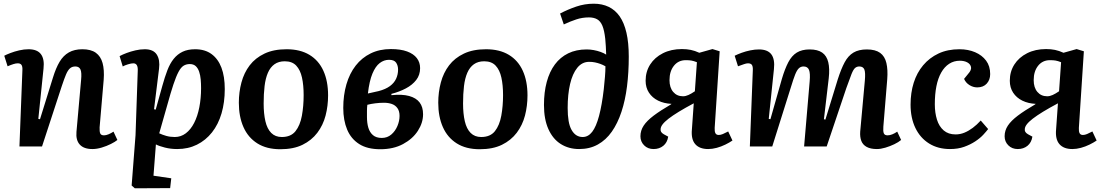

<svg xmlns="http://www.w3.org/2000/svg" viewBox="-20 -791 5952 1037"><path d="M614 -35Q602 -25 579 -13.5Q556 -2 529.5 6Q503 14 479 14Q433 14 411 -10Q389 -34 393 -79L418 -359Q422 -400 414.5 -416Q407 -432 387 -432Q369 -432 357.5 -421.5Q346 -411 336.5 -388.5Q327 -366 314 -327L207 0H85L101 -412Q102 -432 96 -440.5Q90 -449 76 -449Q66 -449 53 -445Q40 -441 21 -433L3 -490Q14 -496 36 -504.5Q58 -513 84 -519Q110 -525 134 -525Q181 -525 201 -498.5Q221 -472 215 -420L187 -149L196 -147L266 -372Q282 -424 302 -457.5Q322 -491 352 -508Q382 -525 425 -525Q471 -525 497.5 -506Q524 -487 534 -450.5Q544 -414 540 -360L518 -103Q517 -80 521.5 -70Q526 -60 542 -60Q553 -60 567 -66Q581 -72 593 -80Z M724 -408Q725 -429 719 -439Q713 -449 700 -449Q689 -449 671 -443.5Q653 -438 643 -432L626 -488Q643 -497 664.5 -505Q686 -513 711.5 -519Q737 -525 762 -525Q808 -525 826.5 -496.5Q845 -468 839 -420L812 -201L821 -199L857 -328Q870 -375 884 -411.5Q898 -448 918 -473Q938 -498 966 -511.5Q994 -525 1034 -525Q1087 -525 1122.5 -499Q1158 -473 1176 -425.5Q1194 -378 1194 -310Q1194 -238 1176.5 -178.5Q1159 -119 1125 -76Q1091 -33 1043.5 -9.5Q996 14 937 14Q902 14 870.5 6Q839 -2 822 -11L809 158L905 172L899 225L708 226L691 211L712 -61ZM1005 -445Q986 -445 971.5 -436Q957 -427 944 -402.5Q931 -378 916.5 -334.5Q902 -291 883 -222L840 -71Q857 -63 878 -57Q899 -51 924 -51Q957 -51 983.5 -71Q1010 -91 1028.5 -127Q1047 -163 1056.5 -211.5Q1066 -260 1066 -315Q1066 -339 1064 -362Q1062 -385 1055.5 -404Q1049 -423 1037 -434Q1025 -445 1005 -445Z M1494 15Q1420 15 1370 -16.5Q1320 -48 1295 -104.5Q1270 -161 1270 -236Q1270 -293 1284 -345.5Q1298 -398 1328.5 -438Q1359 -478 1408.5 -501.5Q1458 -525 1528 -525Q1601 -525 1651 -495Q1701 -465 1726.5 -409Q1752 -353 1752 -276Q1752 -219 1738.5 -167Q1725 -115 1694 -74Q1663 -33 1614 -9Q1565 15 1494 15ZM1502 -51Q1551 -51 1576 -82.5Q1601 -114 1610.5 -166Q1620 -218 1620 -277Q1620 -331 1611 -372Q1602 -413 1580 -436.5Q1558 -460 1518 -460Q1485 -460 1462.5 -444Q1440 -428 1427 -398Q1414 -368 1409 -326Q1404 -284 1404 -232Q1404 -177 1413.5 -136Q1423 -95 1445 -73Q1467 -51 1502 -51Z M2034 15Q1964 15 1920 -13Q1876 -41 1855 -91Q1834 -141 1834 -208Q1834 -277 1851 -335.5Q1868 -394 1901 -436.5Q1934 -479 1982 -502.5Q2030 -526 2091 -526Q2144 -526 2179 -513Q2214 -500 2231.5 -477Q2249 -454 2249 -423Q2249 -386 2228 -359Q2207 -332 2172 -313.5Q2137 -295 2094 -284V-277Q2152 -283 2190 -272.5Q2228 -262 2246.5 -237.5Q2265 -213 2265 -174Q2265 -128 2237 -84.5Q2209 -41 2157 -13Q2105 15 2034 15ZM2042 -46Q2072 -46 2093.5 -64.5Q2115 -83 2126.5 -110.5Q2138 -138 2138 -165Q2138 -191 2126.5 -207Q2115 -223 2096 -229.5Q2077 -236 2054 -236Q2031 -236 2007 -233Q1983 -230 1964 -225Q1962 -209 1962 -192Q1962 -175 1962 -159Q1962 -126 1969.5 -101Q1977 -76 1994.5 -61Q2012 -46 2042 -46ZM1967 -286 2025 -299Q2063 -309 2086 -326Q2109 -343 2119.5 -366Q2130 -389 2130 -415Q2130 -437 2119.5 -452.5Q2109 -468 2081 -468Q2054 -468 2031 -450.5Q2008 -433 1991.5 -393.5Q1975 -354 1967 -286Z M2571 15Q2497 15 2447 -16.5Q2397 -48 2372 -104.5Q2347 -161 2347 -236Q2347 -293 2361 -345.5Q2375 -398 2405.5 -438Q2436 -478 2485.5 -501.5Q2535 -525 2605 -525Q2678 -525 2728 -495Q2778 -465 2803.5 -409Q2829 -353 2829 -276Q2829 -219 2815.5 -167Q2802 -115 2771 -74Q2740 -33 2691 -9Q2642 15 2571 15ZM2579 -51Q2628 -51 2653 -82.5Q2678 -114 2687.5 -166Q2697 -218 2697 -277Q2697 -331 2688 -372Q2679 -413 2657 -436.5Q2635 -460 2595 -460Q2562 -460 2539.5 -444Q2517 -428 2504 -398Q2491 -368 2486 -326Q2481 -284 2481 -232Q2481 -177 2490.5 -136Q2500 -95 2522 -73Q2544 -51 2579 -51Z M3005 -718Q3047 -740 3092.5 -755.5Q3138 -771 3187 -771Q3232 -771 3267.5 -754Q3303 -737 3327 -702.5Q3351 -668 3363.5 -614Q3376 -560 3376 -485Q3376 -400 3366.5 -324.5Q3357 -249 3336.5 -187Q3316 -125 3284.5 -80Q3253 -35 3209 -10.5Q3165 14 3108 14Q3052 14 3009 -13Q2966 -40 2942 -93.5Q2918 -147 2918 -224Q2918 -293 2933 -348.5Q2948 -404 2977 -443Q3006 -482 3049 -503Q3092 -524 3149 -524Q3167 -524 3186.5 -520.5Q3206 -517 3224 -510.5Q3242 -504 3254 -496Q3253 -522 3252 -542Q3251 -562 3249 -581Q3244 -627 3233.5 -652Q3223 -677 3205 -687Q3187 -697 3161 -697Q3125 -697 3092 -686Q3059 -675 3025 -659ZM3127 -51Q3157 -51 3178.5 -79Q3200 -107 3215.5 -165Q3231 -223 3241 -309Q3245 -346 3247.5 -377Q3250 -408 3250 -433Q3236 -441 3222 -446Q3208 -451 3193.5 -454Q3179 -457 3162 -457Q3124 -457 3098 -425Q3072 -393 3059 -337Q3046 -281 3046 -208Q3046 -168 3051 -138.5Q3056 -109 3067 -89.5Q3078 -70 3093 -60.5Q3108 -51 3127 -51Z M3727 -233Q3680 -208 3646.5 -187.5Q3613 -167 3591 -150Q3569 -133 3558.5 -119Q3548 -105 3548 -93Q3547 -85 3551 -78.5Q3555 -72 3565 -66L3589 -53Q3584 -21 3562.5 -3.5Q3541 14 3510 14Q3479 14 3459 -6Q3439 -26 3439 -55Q3439 -86 3456.5 -112.5Q3474 -139 3510.5 -166.5Q3547 -194 3602 -226L3607 -230Q3566 -232 3534.5 -247.5Q3503 -263 3485 -290.5Q3467 -318 3467 -355Q3467 -404 3491.5 -442.5Q3516 -481 3560.5 -503.5Q3605 -526 3663 -526Q3689 -526 3711 -521.5Q3733 -517 3757 -506L3828 -526L3867 -514L3840 -100Q3839 -81 3844 -71.5Q3849 -62 3862 -62Q3872 -62 3884 -67Q3896 -72 3913 -81L3936 -32Q3920 -21 3897.5 -10Q3875 1 3851 7.5Q3827 14 3805 14Q3758 14 3735 -12.5Q3712 -39 3717 -92ZM3744 -455Q3726 -462 3714 -464Q3702 -466 3684 -466Q3644 -466 3620 -436Q3596 -406 3596 -358Q3596 -318 3616 -294.5Q3636 -271 3669 -271Q3683 -271 3698.5 -278Q3714 -285 3733 -298Z M4353 -351Q4357 -395 4349.5 -413.5Q4342 -432 4320 -432Q4305 -432 4294.5 -422Q4284 -412 4274.5 -388Q4265 -364 4252 -321L4151 0H4030L4046 -411Q4047 -432 4041 -440.5Q4035 -449 4020 -449Q4011 -449 3998.5 -444.5Q3986 -440 3966 -433L3948 -490Q3964 -498 3986 -506Q4008 -514 4032.5 -519Q4057 -524 4079 -524Q4126 -524 4146 -497.5Q4166 -471 4160 -417L4132 -149L4141 -147L4203 -365Q4219 -419 4237.5 -454.5Q4256 -490 4283.5 -507Q4311 -524 4353 -524Q4396 -524 4420.5 -507Q4445 -490 4453.5 -455Q4462 -420 4456 -368L4430 -147L4438 -145L4505 -363Q4523 -419 4542 -454.5Q4561 -490 4589.5 -507Q4618 -524 4662 -524Q4708 -524 4733.5 -505.5Q4759 -487 4767.5 -450.5Q4776 -414 4772 -363L4751 -107Q4749 -82 4753.5 -71Q4758 -60 4774 -60Q4786 -60 4799.5 -65.5Q4813 -71 4826 -80L4847 -35Q4833 -23 4810 -12Q4787 -1 4762 6.5Q4737 14 4716 14Q4682 14 4661 2.5Q4640 -9 4632 -30Q4624 -51 4626 -80L4651 -355Q4655 -399 4648.5 -415.5Q4642 -432 4621 -432Q4608 -432 4598.5 -424Q4589 -416 4579 -391Q4569 -366 4551 -315L4445 0H4323Z M5162 -525Q5209 -525 5246.5 -509Q5284 -493 5306 -463.5Q5328 -434 5328 -391Q5328 -360 5309.5 -339.5Q5291 -319 5258 -319Q5236 -319 5216 -331.5Q5196 -344 5187 -365L5209 -392Q5228 -413 5224.5 -429Q5221 -445 5204.5 -454Q5188 -463 5164 -463Q5132 -463 5106.5 -446.5Q5081 -430 5063.5 -399Q5046 -368 5037.5 -325Q5029 -282 5029 -228Q5029 -182 5040.5 -145Q5052 -108 5077 -86.5Q5102 -65 5141 -65Q5166 -65 5189 -74.5Q5212 -84 5234 -100.5Q5256 -117 5277 -140L5317 -94Q5308 -82 5291 -63.5Q5274 -45 5247.5 -27.5Q5221 -10 5187.5 2Q5154 14 5111 14Q5046 14 4998 -16Q4950 -46 4924 -100Q4898 -154 4898 -226Q4898 -290 4915 -344Q4932 -398 4966 -438.5Q5000 -479 5049 -502Q5098 -525 5162 -525Z M5694 -233Q5647 -208 5613.5 -187.5Q5580 -167 5558 -150Q5536 -133 5525.5 -119Q5515 -105 5515 -93Q5514 -85 5518 -78.5Q5522 -72 5532 -66L5556 -53Q5551 -21 5529.5 -3.5Q5508 14 5477 14Q5446 14 5426 -6Q5406 -26 5406 -55Q5406 -86 5423.5 -112.5Q5441 -139 5477.5 -166.5Q5514 -194 5569 -226L5574 -230Q5533 -232 5501.5 -247.5Q5470 -263 5452 -290.5Q5434 -318 5434 -355Q5434 -404 5458.5 -442.5Q5483 -481 5527.5 -503.5Q5572 -526 5630 -526Q5656 -526 5678 -521.5Q5700 -517 5724 -506L5795 -526L5834 -514L5807 -100Q5806 -81 5811 -71.5Q5816 -62 5829 -62Q5839 -62 5851 -67Q5863 -72 5880 -81L5903 -32Q5887 -21 5864.5 -10Q5842 1 5818 7.5Q5794 14 5772 14Q5725 14 5702 -12.5Q5679 -39 5684 -92ZM5711 -455Q5693 -462 5681 -464Q5669 -466 5651 -466Q5611 -466 5587 -436Q5563 -406 5563 -358Q5563 -318 5583 -294.5Q5603 -271 5636 -271Q5650 -271 5665.5 -278Q5681 -285 5700 -298Z"/></svg>

Font: Literata 18pt SemiBold
Style: Italic
Weight: 600
Italic angle: -2°
Designer: Latin by Veronika Burian and Jose Scaglione. Greek by Irene Vlachou. Cyrillic by Vera Evstafieva
Foundry: TypeTogether
Version: Version 3.103;gftools[0.9.29]